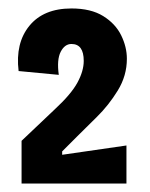

<svg xmlns="http://www.w3.org/2000/svg" viewBox="-20 -704 355 454"><path d="M31 -270V-371L109 -445Q148 -481 163 -508.5Q178 -536 178 -560Q178 -600 149 -600Q133 -600 123.5 -581.5Q114 -563 119 -527L24 -536Q16 -602 49.5 -643Q83 -684 149 -684Q195 -684 224 -666Q253 -648 266.5 -620.5Q280 -593 280 -565Q280 -525 258.5 -490Q237 -455 209 -427.5Q181 -400 163 -382L127 -346V-338L279 -360V-270Z"/></svg>

Font: Bricolage Grotesque 12pt Condensed SemiBold
Style: Regular
Weight: 600
Width: 3
Designer: Mathieu Triay
Foundry: Atelier Triay
Version: Version 1.001; ttfautohint (v1.8.4.7-5d5b);gftools[0.9.33.de